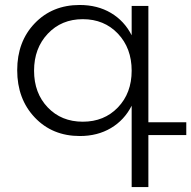

<svg xmlns="http://www.w3.org/2000/svg" viewBox="-20 -548 776 779"><path d="M735.8 -51.8V0H582V210.9H514.2V-119.1Q484.4 -60.5 429.9 -28.3Q375.5 3.9 304.2 3.9Q192.4 3.9 121.1 -71.3Q49.8 -146.5 49.8 -263.2Q49.8 -379.4 121.1 -453.6Q192.4 -527.8 303.2 -527.8Q375.5 -527.8 429.9 -495.6Q484.4 -463.4 514.2 -404.8V-523.9H582V-51.8ZM514.2 -261.2Q514.2 -352.5 458.5 -411.4Q402.8 -470.2 315.9 -470.2Q229.5 -470.2 173.8 -411.1Q118.2 -352.1 118.2 -261.2Q118.2 -170.4 173.6 -112.3Q229 -54.2 315.9 -54.2Q402.8 -54.2 458.5 -112.3Q514.2 -170.4 514.2 -261.2Z"/></svg>

Font: Montserrat arm Light
Style: Regular
Weight: 300
Designer: Julieta Ulanovsky
Foundry: Julieta Ulanovsky
Version: Version 6.000;PS 006.000;hotconv 1.0.88;makeotf.lib2.5.64775